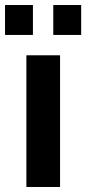

<svg xmlns="http://www.w3.org/2000/svg" viewBox="-44 -744 343 764"><path d="M61 0V-524H195V0ZM-24 -605V-724H87V-605ZM168 -605V-724H279V-605Z"/></svg>

Font: Raleway Thin
Style: Bold
Weight: 700
Version: Version 4.026